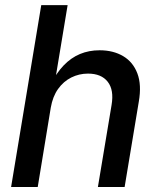

<svg xmlns="http://www.w3.org/2000/svg" viewBox="-20 -748 632 768"><path d="M183.1 -317.4 130.9 0H24.4L145 -727.5H250.5L197.3 -406.7H180.7Q205.1 -455.6 234.6 -486.3Q264.2 -517.1 300 -532Q335.9 -546.9 378.4 -546.9Q433.1 -546.9 472.7 -523.4Q512.2 -500 529.5 -454.3Q546.9 -408.7 535.2 -341.3L478.5 0H371.6L426.3 -328.1Q436.5 -388.2 410.9 -420.9Q385.3 -453.6 332 -453.6Q296.4 -453.6 265.1 -438Q233.9 -422.4 212.4 -392.3Q190.9 -362.3 183.1 -317.4Z"/></svg>

Font: Inter 18pt Medium
Style: Italic
Weight: 500
Italic angle: -9.3988°
Designer: Rasmus Andersson
Foundry: rsms
Version: Version 4.001;git-66647c0bb